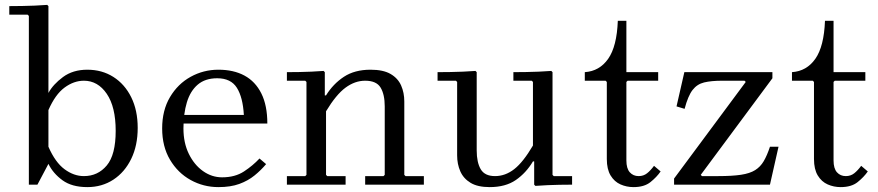

<svg xmlns="http://www.w3.org/2000/svg" viewBox="-20 -755 3588 785"><path d="M337 -470Q397 -470 443.5 -440.5Q490 -411 516.5 -357.5Q543 -304 543 -232Q543 -160 516.5 -105.5Q490 -51 443.5 -20.5Q397 10 337 10Q274 10 235.5 -18Q197 -46 178 -85L133 0H98V-690L93 -695H18V-730Q44 -730 70 -730.5Q96 -731 121.5 -732Q147 -733 173 -735L178 -730V-375Q197 -410 237.5 -440Q278 -470 337 -470ZM323 -35Q380 -35 416.5 -78.5Q453 -122 453 -220Q453 -318 416.5 -371.5Q380 -425 323 -425Q282 -425 244 -397Q206 -369 178 -305V-155Q206 -91 244 -63Q282 -35 323 -35Z M888 -30Q941 -30 977.5 -54Q1014 -78 1041 -107L1068 -84Q1047 -59 1020.5 -37.5Q994 -16 958.5 -3Q923 10 873 10Q812 10 759.5 -19Q707 -48 675 -102Q643 -156 643 -230Q643 -304 675 -358Q707 -412 759.5 -441Q812 -470 873 -470Q935 -470 979.5 -446Q1024 -422 1048.5 -373Q1073 -324 1073 -250H723V-285H977Q973 -357 948.5 -396Q924 -435 868 -435Q819 -435 788.5 -409Q758 -383 744 -336.5Q730 -290 730 -230Q730 -171 752 -126Q774 -81 810 -55.5Q846 -30 888 -30Z M1633 -40 1638 -35H1713V0H1473V-35H1548L1553 -40V-320Q1553 -369 1536 -397Q1519 -425 1473 -425Q1431 -425 1392.5 -396.5Q1354 -368 1313 -300V-40L1318 -35H1393V0H1153V-35H1228L1233 -40V-420L1228 -425H1153V-460Q1179 -460 1203.5 -460.5Q1228 -461 1252.5 -462Q1277 -463 1303 -465L1308 -460V-365H1313Q1342 -412 1386 -441Q1430 -470 1495 -470Q1547 -470 1577 -452.5Q1607 -435 1620 -405.5Q1633 -376 1633 -340Z M2239 -40 2244 -35H2319V0Q2293 0 2268.5 0.5Q2244 1 2219.5 2Q2195 3 2169 5L2164 0V-95H2159Q2131 -48 2089 -19Q2047 10 1982 10Q1933 10 1904 -7.5Q1875 -25 1862 -54.5Q1849 -84 1849 -120V-420L1844 -425H1769V-460Q1795 -460 1821 -460.5Q1847 -461 1872.5 -462Q1898 -463 1924 -465L1929 -460V-140Q1929 -91 1945.5 -63Q1962 -35 2004 -35Q2046 -35 2082.5 -63.5Q2119 -92 2159 -160V-420L2154 -425H2079V-460Q2105 -460 2131 -460.5Q2157 -461 2182.5 -462Q2208 -463 2234 -465L2239 -460Z M2654 -77 2681 -54Q2665 -31 2639.5 -10.5Q2614 10 2570 10Q2542 10 2517 -1Q2492 -12 2476.5 -37.5Q2461 -63 2461 -105V-420L2456 -425H2371V-460Q2431 -464 2466.5 -514.5Q2502 -565 2506 -670H2541V-460H2671V-425H2546L2541 -420V-99Q2541 -66 2555 -50.5Q2569 -35 2591 -35Q2611 -35 2625.5 -46.5Q2640 -58 2654 -77Z M3128 -155H3163L3128 0H2736V-25L3029 -420L3024 -425H2933Q2888 -425 2859 -418Q2830 -411 2811.5 -387Q2793 -363 2779 -310L2746 -320L2778 -460H3138V-435L2845 -40L2850 -35H2917Q2974 -35 3010 -40.5Q3046 -46 3067.5 -59.5Q3089 -73 3102.5 -96Q3116 -119 3128 -155Z M3501 -77 3528 -54Q3512 -31 3486.5 -10.5Q3461 10 3417 10Q3389 10 3364 -1Q3339 -12 3323.5 -37.5Q3308 -63 3308 -105V-420L3303 -425H3218V-460Q3278 -464 3313.5 -514.5Q3349 -565 3353 -670H3388V-460H3518V-425H3393L3388 -420V-99Q3388 -66 3402 -50.5Q3416 -35 3438 -35Q3458 -35 3472.5 -46.5Q3487 -58 3501 -77Z"/></svg>

Font: Brygada 1918
Style: Regular
Weight: 400
Designer: Mateusz Machalski | Borys Kosmynka | Przemek Hoffer
Foundry: NIEPODLEGLA 2018
Version: Version 3.006